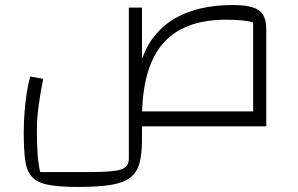

<svg xmlns="http://www.w3.org/2000/svg" viewBox="-20 -500 1181 760"><path d="M982 0V-411Q948 -422 875 -422Q705 -422 623.5 -326Q542 -230 542 -30H490V-470H542V-266Q566 -335 614.5 -383Q663 -431 735.5 -455.5Q808 -480 901 -480Q951 -480 980 -471Q1009 -462 1021.5 -441Q1034 -420 1034 -385V0ZM287 240Q212 240 168.5 231Q125 222 105 198.5Q85 175 79.5 133Q74 91 74 25Q74 -12 77 -53.5Q80 -95 86 -133Q92 -171 100 -197L151 -188Q140 -133 133 -82Q126 -31 126 12Q126 65 128.5 105Q131 145 139 181H340Q427 181 458.5 171Q490 161 490 128V-30H542V52Q542 110 532 146.5Q522 183 495 203.5Q468 224 418 232Q368 240 287 240ZM524 0V-59H1010L1034 0Z"/></svg>

Font: Changa ExtraLight ExtraLight
Style: Regular
Weight: 250
Version: Version 3.002; ttfautohint (v1.8.2)